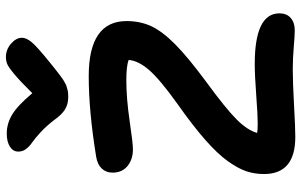

<svg xmlns="http://www.w3.org/2000/svg" viewBox="-210 -856 1047 668"><g transform="rotate(-90 314.0 -521.5)"><path d="M450.2 -1024.9Q476.1 -1024.9 496.6 -1007.1Q517.1 -989.3 517.1 -969.2Q517.1 -954.1 502 -935.5Q486.8 -917 431.2 -872.1Q425.3 -867.2 413.3 -857.7Q401.4 -848.1 397.2 -845Q393.1 -841.8 384 -835Q375 -828.1 371.3 -825.9Q367.7 -823.7 360.4 -819.6Q353 -815.4 348.6 -814.2Q344.2 -813 337.6 -811Q331.1 -809.1 324.7 -808.6Q318.4 -808.1 311 -808.1Q286.1 -808.1 267.8 -819.3Q249.5 -830.6 231 -856.9Q210.9 -883.3 188.5 -904.1Q166 -924.8 152.6 -933.8Q139.2 -942.9 130.1 -954.8Q121.1 -966.8 121.1 -981.9Q121.1 -1000 138.2 -1011Q155.3 -1022 184.1 -1022Q218.3 -1022 249.8 -1003.2Q281.2 -984.4 324.2 -933.1Q365.7 -975.1 390.4 -995.6Q415 -1016.1 426 -1020.5Q437 -1024.9 450.2 -1024.9ZM171.9 -18.1Q43 -18.1 43 -127Q43 -159.2 52.5 -188Q62 -216.8 87.6 -252.7Q113.3 -288.6 162.1 -331.5Q210.9 -374.5 285.2 -426.8Q372.6 -489.3 405 -526.9Q437.5 -564.5 439.9 -598.1Q417.5 -606 370.1 -606Q306.2 -606 228 -594.5Q149.9 -583 128.9 -583Q94.2 -583 71 -601.8Q47.9 -620.6 47.9 -653.8Q47.9 -676.3 62 -691.4Q76.2 -706.5 103 -710.9Q261.7 -736.8 383.8 -736.8Q575.2 -736.8 575.2 -605Q575.2 -558.1 557.6 -519.8Q540 -481.4 494.9 -436.5Q449.7 -391.6 365.2 -329.1Q271.5 -260.7 233.4 -222.7Q195.3 -184.6 186 -150.9Q194.8 -148.9 220.2 -148.9Q249 -148.9 318.1 -154.1Q387.2 -159.2 425.8 -159.2Q602.1 -159.2 602.1 -73.2Q602.1 -48.3 586.2 -34.2Q570.3 -20 543 -20Q525.4 -20 485.6 -23.4Q445.8 -26.9 407.2 -26.9Q362.3 -26.9 283.2 -22.5Q204.1 -18.1 171.9 -18.1Z"/></g></svg>

Font: Shantell Sans Bouncy
Style: Regular
Weight: 600
Designer: Stephen Nixon, Anya Danilova, Shantell Martin
Foundry: Arrow Type
Version: Version 1.006;[9816181b4]